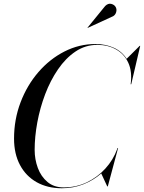

<svg xmlns="http://www.w3.org/2000/svg" viewBox="-20 -995 768 1025"><path d="M584 -908.5 448 -846 447 -847 541.5 -963Q557.5 -978.5 574 -974.2Q590.5 -970 597.5 -957.5Q604.5 -945 600.2 -930.2Q596 -915.5 584 -908.5ZM310 10Q233.5 10 176 -22.2Q118.5 -54.5 86.8 -114Q55 -173.5 55 -255Q55 -357.5 89.8 -448.8Q124.5 -540 185 -610Q245.5 -680 324 -720Q402.5 -760 490 -760Q543.5 -760 587.2 -740.2Q631 -720.5 656 -681L725.5 -750H728.5L680.5 -545H677.5Q686.5 -613.5 664.8 -660.2Q643 -707 599.2 -731.2Q555.5 -755.5 500 -755.5Q436 -755.5 383.2 -720Q330.5 -684.5 289.8 -625Q249 -565.5 221.2 -492.2Q193.5 -419 179.2 -341.8Q165 -264.5 165 -195Q165 -144 182 -98.2Q199 -52.5 233.5 -23.5Q268 5.5 320 5.5Q386 5.5 443 -21.5Q500 -48.5 542.2 -94.8Q584.5 -141 605.5 -199L607.5 -205H610.5L555.5 0H552.5L520.5 -69Q479 -32.5 425.2 -11.2Q371.5 10 310 10Z"/></svg>

Font: Bodoni* 72pt
Style: Italic
Weight: 400
Italic angle: -13°
Version: Version 2.3